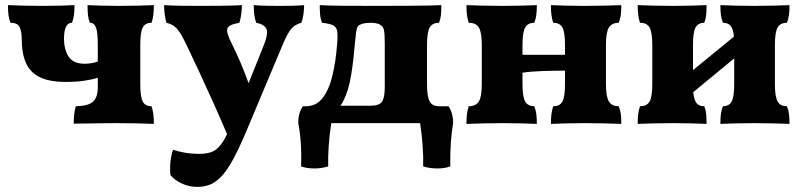

<svg xmlns="http://www.w3.org/2000/svg" viewBox="-20 -481 3135 750"><path d="M237 -161Q171 -161 133.5 -180.5Q96 -200 80.5 -237Q65 -274 65 -326Q65 -357 57 -374.5Q49 -392 21 -392Q15 -407 13 -423Q11 -439 11 -461Q33 -460 70.5 -459Q108 -458 148 -458Q183 -458 217.5 -459Q252 -460 271 -461Q271 -439 269 -423Q267 -407 261 -392Q230 -392 230 -330Q230 -288 248 -260Q266 -232 310 -232Q324 -232 339 -234.5Q354 -237 362 -241V-305Q362 -355 355 -373.5Q348 -392 331 -392Q325 -407 323.5 -423Q322 -439 322 -461Q341 -460 375 -459Q409 -458 444 -458Q484 -458 521.5 -459Q559 -460 581 -461Q581 -439 579 -423Q577 -407 572 -392Q547 -392 537.5 -373.5Q528 -355 528 -305V-153Q528 -103 537.5 -84.5Q547 -66 572 -66Q577 -51 579 -35Q581 -19 581 3Q510 0 432 0Q407 0 374 0.5Q341 1 312 1.5Q283 2 268 2Q268 -12 269.5 -30.5Q271 -49 276 -66Q326 -67 344 -84.5Q362 -102 362 -138V-177Q339 -170 308 -165.5Q277 -161 237 -161Z M1008 -298Q1029 -349 1021 -367.5Q1013 -386 981 -392Q976 -404 973.5 -423Q971 -442 971 -461Q994 -459 1020.5 -458.5Q1047 -458 1072 -458Q1097 -458 1121.5 -458.5Q1146 -459 1168 -461Q1168 -446 1165.5 -426.5Q1163 -407 1157 -392Q1132 -385 1118.5 -369.5Q1105 -354 1087 -313L940 37Q911 105 887.5 147Q864 189 842 211Q820 233 798 241Q776 249 750 249Q718 249 689.5 235.5Q661 222 646 203Q643 185 645.5 155.5Q648 126 656 104Q673 110 700 115Q727 120 759 120Q793 120 813.5 109.5Q834 99 851 72Q856 65 867 43Q842 -16 813.5 -79.5Q785 -143 757 -203Q729 -263 705 -313Q690 -344 678 -360Q666 -376 655 -382.5Q644 -389 630 -392Q626 -405 623.5 -424.5Q621 -444 621 -461Q650 -459 688 -458.5Q726 -458 764 -458Q804 -458 849.5 -458.5Q895 -459 925 -461Q925 -443 922 -423Q919 -403 915 -392Q873 -385 868 -369Q863 -353 887 -307Q903 -275 919.5 -236.5Q936 -198 951 -156Z M1262 169Q1237 177 1207.5 177Q1178 177 1156 169Q1158 122 1155 78Q1152 34 1145 -1Q1145 -40 1163 -66H1175Q1215 -66 1240 -98Q1265 -130 1278.5 -185.5Q1292 -241 1297 -311Q1300 -344 1297 -360Q1294 -376 1280.5 -382.5Q1267 -389 1238 -392Q1232 -407 1230.5 -423.5Q1229 -440 1229 -461Q1262 -459 1316 -458.5Q1370 -458 1454 -458Q1531 -458 1580 -458.5Q1629 -459 1658 -459.5Q1687 -460 1704 -461Q1704 -439 1702.5 -423Q1701 -407 1695 -392Q1669 -392 1658.5 -373.5Q1648 -355 1648 -305V-153Q1648 -103 1658.5 -84.5Q1669 -66 1695 -66H1732Q1750 -40 1750 -1Q1744 34 1741 78Q1738 122 1739 169Q1718 177 1688 177Q1658 177 1633 169Q1634 132 1631 88.5Q1628 45 1621 0H1274Q1267 45 1264 88.5Q1261 132 1262 169ZM1366 -309Q1358 -213 1346 -158.5Q1334 -104 1310 -68H1427Q1461 -68 1472 -83.5Q1483 -99 1483 -142V-309Q1483 -347 1480 -363Q1477 -379 1462 -386Q1449 -392 1428 -392Q1420 -392 1409.5 -391Q1399 -390 1390 -386Q1381 -383 1377 -376.5Q1373 -370 1371 -354.5Q1369 -339 1366 -309Z M1802 3Q1802 -19 1804 -35Q1806 -51 1811 -66Q1839 -66 1850.5 -84.5Q1862 -103 1862 -153V-305Q1862 -355 1850.5 -373.5Q1839 -392 1811 -392Q1806 -407 1804 -423Q1802 -439 1802 -461Q1825 -460 1864.5 -459Q1904 -458 1944 -458Q1982 -458 2019 -459Q2056 -460 2077 -461Q2077 -439 2075 -423Q2073 -407 2067 -392Q2042 -392 2031.5 -373.5Q2021 -355 2021 -305V-267H2187V-305Q2187 -355 2177 -373.5Q2167 -392 2141 -392Q2136 -407 2134 -423Q2132 -439 2132 -461Q2153 -460 2190 -459Q2227 -458 2264 -458Q2305 -458 2344.5 -459Q2384 -460 2407 -461Q2407 -439 2405 -423Q2403 -407 2397 -392Q2370 -392 2358.5 -373.5Q2347 -355 2347 -305V-153Q2347 -103 2358.5 -84.5Q2370 -66 2397 -66Q2403 -51 2405 -35Q2407 -19 2407 3Q2384 2 2344.5 1Q2305 0 2264 0Q2227 0 2190 1Q2153 2 2132 3Q2132 -19 2134 -35Q2136 -51 2141 -66Q2167 -66 2177 -84.5Q2187 -103 2187 -153V-205Q2145 -205 2099 -203.5Q2053 -202 2021 -197V-153Q2021 -103 2031.5 -84.5Q2042 -66 2067 -66Q2073 -51 2075 -35Q2077 -19 2077 3Q2056 2 2019 1Q1982 0 1944 0Q1904 0 1864.5 1Q1825 2 1802 3Z M2471 3Q2471 -19 2473 -35Q2475 -51 2480 -66Q2507 -66 2517.5 -84.5Q2528 -103 2528 -153V-305Q2528 -355 2517.5 -373.5Q2507 -392 2480 -392Q2475 -407 2473 -423Q2471 -439 2471 -461Q2493 -460 2531.5 -459Q2570 -458 2610 -458Q2647 -458 2683 -459Q2719 -460 2740 -461Q2740 -439 2738.5 -423Q2737 -407 2731 -392Q2707 -392 2697 -373.5Q2687 -355 2687 -305V-207L2847 -338Q2844 -368 2834 -380Q2824 -392 2804 -392Q2798 -407 2796 -423Q2794 -439 2794 -461Q2816 -460 2852 -459Q2888 -458 2925 -458Q2965 -458 3003.5 -459Q3042 -460 3064 -461Q3064 -439 3062 -423Q3060 -407 3054 -392Q3028 -392 3017.5 -373.5Q3007 -355 3007 -305V-153Q3007 -103 3017.5 -84.5Q3028 -66 3054 -66Q3060 -51 3062 -35Q3064 -19 3064 3Q3042 2 3003.5 1Q2965 0 2925 0Q2888 0 2852 1Q2816 2 2794 3Q2794 -19 2796 -35Q2798 -51 2804 -66Q2828 -66 2838 -84.5Q2848 -103 2848 -153V-253L2688 -121Q2691 -90 2701 -78Q2711 -66 2731 -66Q2737 -51 2738.5 -35Q2740 -19 2740 3Q2719 2 2683 1Q2647 0 2610 0Q2570 0 2531.5 1Q2493 2 2471 3Z"/></svg>

Font: Vollkorn ExtraBold
Style: Regular
Weight: 800
Designer: Friedrich Althausen
Foundry: Friedrich Althausen
Version: Version 5.000; ttfautohint (v1.8.3)